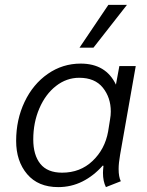

<svg xmlns="http://www.w3.org/2000/svg" viewBox="-20 -755 603 785"><path d="M46 -179Q46 -266 80.5 -338.5Q115 -411 175.5 -453Q236 -495 310 -495Q413 -495 454 -409L468 -485H535L471 -122Q465 -88 465 -64Q465 -32 474 -14L413 10Q401 -14 401 -48Q401 -57 403 -77L400 -78Q363 -36 317 -13Q271 10 218 10Q136 10 91 -43Q46 -96 46 -179ZM422 -217 430 -267Q433 -284 433 -299Q433 -356 400.5 -396.5Q368 -437 304 -437Q252 -437 209 -403.5Q166 -370 141 -312Q116 -254 116 -185Q116 -121 145 -85Q174 -49 234 -49Q308 -49 358.5 -97Q409 -145 422 -217ZM423 -735H499L362 -560H305Z"/></svg>

Font: Niramit Light
Style: Italic
Weight: 300
Italic angle: -10°
Designer: Katatrad Aksorn Co.,Ltd.
Foundry: Cadson Demak Co.,Ltd.
Version: Version 1.000; ttfautohint (v1.6)